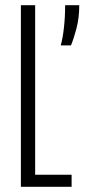

<svg xmlns="http://www.w3.org/2000/svg" viewBox="-20 -720 344 740"><path d="M60.5 0V-700H115.5V-46.5H256V0ZM214 -545Q221.5 -570.5 226.2 -611.5Q231 -652.5 231 -700H285.5Q285.5 -651.5 274.8 -610.8Q264 -570 253.5 -545Z"/></svg>

Font: Trispace Condensed ExtraLight
Style: Regular
Weight: 200
Width: 3
Designer: Tyler Finck
Foundry: Etcetera Type Company
Version: Version 1.210; ttfautohint (v1.8.3)